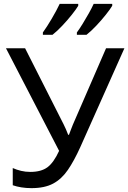

<svg xmlns="http://www.w3.org/2000/svg" viewBox="-20 -964 664 994"><path d="M396 -203Q364 -132 331.5 -84.5Q299 -37 255 -13.5Q211 10 143 10Q115 10 90.5 6Q66 2 46 -5V-94Q66 -85 89 -79.5Q112 -74 137 -74Q193 -74 225.5 -98Q258 -122 286 -183L11 -714H110L309 -321Q314 -311 321 -295.5Q328 -280 333 -266H337Q341 -277 347 -292.5Q353 -308 357 -318L529 -714H624ZM561 -934Q551 -917 528 -888Q505 -859 478 -830.5Q451 -802 428 -784H378V-796Q392 -815 408 -841Q424 -867 439.5 -894.5Q455 -922 465 -944H561ZM385 -934Q375 -917 352 -888Q329 -859 302 -830.5Q275 -802 252 -784H202V-796Q223 -825 248 -867.5Q273 -910 289 -944H385Z"/></svg>

Font: RS Noto Sans
Style: Regular
Weight: 400
Designer: Monotype Design Team
Foundry: Monotype Imaging Inc.
Version: Version 3.10